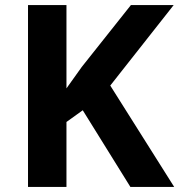

<svg xmlns="http://www.w3.org/2000/svg" viewBox="-20 -785 704 754"><path d="M664 -51 413 -449 662 -765H494L301 -522C281 -494 261 -466 241 -438V-765H90V-51H241V-306L305 -352L492 -51Z"/></svg>

Font: Noto Sans Tamil UI
Style: Bold
Weight: 700
Designer: Jelle Bosma - Monotype Design Team
Foundry: Monotype Imaging Inc.
Version: Version 2.004